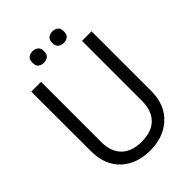

<svg xmlns="http://www.w3.org/2000/svg" viewBox="-217 -820 921 921"><g transform="rotate(-45 243.5 -359.0)"><path d="M448.2 -188.5Q448.2 -93.8 387.7 -40Q331.5 9.8 243.7 9.8Q154.8 9.8 99.6 -39.1Q39.6 -92.3 39.6 -188.5L39.1 -593.8H105.5V-184.6Q105.5 -116.2 146 -80.1Q181.2 -49.3 243.7 -48.8Q340.8 -48.8 372.1 -122.1Q382.8 -147.9 383.3 -184.6V-593.8H448.2ZM354 -688Q354.5 -666 342.8 -657.2Q331.1 -648.4 314.9 -648.4Q298.8 -648.4 287.1 -657.2Q275.4 -666 275.4 -688Q275.4 -709 287.1 -717.8Q298.8 -726.6 314.9 -726.6Q331.1 -726.6 342.8 -717.8Q354.5 -709 354 -688ZM219.7 -688Q219.7 -666 208 -657.2Q196.3 -648.4 180.7 -648.4Q164.1 -648.4 152.3 -657.2Q140.6 -666 141.1 -688Q140.6 -709 152.3 -717.8Q164.1 -726.6 180.7 -726.6Q196.3 -726.6 208 -717.8Q219.7 -709 219.7 -688Z"/></g></svg>

Font: Meera
Style: Regular
Weight: 400
Designer: Hussain KH and Suresh P for Swathanthra Malayalam Computing (SMC)
Version: Version 7.0.0+20221109